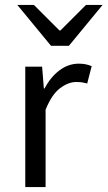

<svg xmlns="http://www.w3.org/2000/svg" viewBox="-20 -755 434 775"><path d="M82 0V-486H150L157 -398H160Q184 -444 220 -471Q256 -498 298 -498Q314 -498 326 -495.5Q338 -493 350 -488L332 -418Q321 -421 311.5 -422.5Q302 -424 287 -424Q256 -424 222.5 -399Q189 -374 164 -312V0ZM186 -570 50 -735H117L220 -632H224L327 -735H394L258 -570Z"/></svg>

Font: Mada
Style: Regular
Weight: 400
Designer: Khaled Hosny
Version: Version 1.5